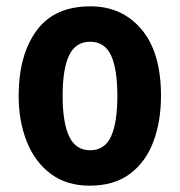

<svg xmlns="http://www.w3.org/2000/svg" viewBox="-20 -577 569 607"><path d="M489 -274Q489 -194 465 -129.5Q441 -65 391 -27.5Q341 10 263 10Q191 10 141 -27Q91 -64 65 -128.5Q39 -193 39 -274Q39 -402 95 -479.5Q151 -557 266 -557Q366 -557 427.5 -484Q489 -411 489 -274ZM178 -274Q178 -190 198.5 -146Q219 -102 265 -102Q311 -102 331 -145.5Q351 -189 351 -274Q351 -359 331 -402Q311 -445 265 -445Q219 -445 198.5 -402Q178 -359 178 -274Z"/></svg>

Font: Noto Sans Lao Condensed
Style: Bold
Weight: 700
Width: 3
Designer: Monotype Design Team
Foundry: Monotype Imaging Inc.
Version: Version 2.003; ttfautohint (v1.8.4.7-5d5b)